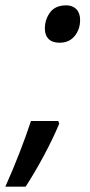

<svg xmlns="http://www.w3.org/2000/svg" viewBox="-70 -569 337 719"><path d="M153 -409Q126 -409 112 -423Q98 -437 98 -462Q98 -496 117.5 -522.5Q137 -549 178 -549Q202 -549 216 -534.5Q230 -520 230 -494Q230 -459 209.5 -434Q189 -409 153 -409ZM-50 130Q-23 70 2.5 4.5Q28 -61 46 -116H148L152 -106Q128 -49 94.5 13.5Q61 76 26 130Z"/></svg>

Font: Noto Sans SemiCondensed Medium
Style: Italic
Weight: 500
Width: 4
Italic angle: -12°
Designer: Monotype Design Team
Foundry: Monotype Imaging Inc.
Version: Version 2.013; ttfautohint (v1.8.4.7-5d5b)